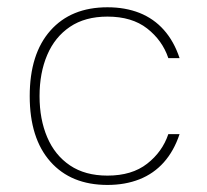

<svg xmlns="http://www.w3.org/2000/svg" viewBox="-20 -508 574 533"><path d="M278.3 -487.8Q177.2 -487.8 119.9 -423.1Q62.5 -358.4 62.5 -241.2Q62.5 -124 119.9 -59.3Q177.2 5.4 278.3 5.4Q327.6 5.4 367.2 -10.3Q406.7 -25.9 434.8 -57.4Q462.9 -88.9 478.5 -135.7H447.3Q430.7 -86.4 388.4 -53.5Q346.2 -20.5 278.3 -20.5Q216.3 -20.5 174.3 -48.8Q132.3 -77.1 111.1 -127Q89.8 -176.8 89.8 -241.2Q89.8 -305.7 111.1 -355.5Q132.3 -405.3 174.3 -433.6Q216.3 -461.9 278.3 -461.9Q346.2 -461.9 388.4 -429Q430.7 -396 447.3 -346.7H478.5Q462.9 -393.6 434.8 -425Q406.7 -456.5 367.2 -472.2Q327.6 -487.8 278.3 -487.8Z"/></svg>

Font: Estedad-FD VF
Style: Regular
Weight: 100
Designer: Amin Abedi
Version: Version 7.3